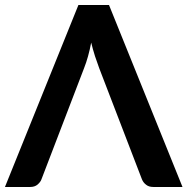

<svg xmlns="http://www.w3.org/2000/svg" viewBox="-26 -743 746 763"><path d="M407.2 -723.1 699.2 0H583Q565.4 0 554.7 -8.8Q543.5 -17.1 538.1 -30.3L368.2 -472.2Q355.5 -506.8 351.6 -519.5Q341.8 -550.8 336.4 -573.7Q325.2 -515.1 308.1 -472.2L138.7 -30.3Q135.3 -20 123 -9.3Q111.8 0 94.2 0H-6.3L285.6 -723.1Z"/></svg>

Font: Lato-SemiBold
Style: Bold
Weight: 500
Designer: Lukasz Dziedzic with Adam Twardoch and Botio Nikoltchev
Foundry: tyPoland Lukasz Dziedzic
Version: ""